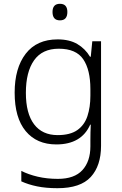

<svg xmlns="http://www.w3.org/2000/svg" viewBox="-20 -815 639 1009"><path d="M283 -608Q345 -608 386.5 -583.5Q428 -559 453 -517H457L465 -598H511V-49Q511 56 457 115Q403 174 282 174Q222 174 175.5 164.5Q129 155 92 138V83Q129 102 178 113.5Q227 125 284 125Q371 125 413 79Q455 33 455 -46V-77Q455 -98 455.5 -119.5Q456 -141 457 -160H454Q408 -56 276 -56Q173 -56 115 -126Q57 -196 57 -328Q57 -457 115 -532.5Q173 -608 283 -608ZM289 -559Q202 -559 159 -498Q116 -437 116 -327Q116 -219 159 -162Q202 -105 283 -105Q349 -105 386.5 -131.5Q424 -158 439.5 -205Q455 -252 455 -312V-347Q455 -448 417.5 -503.5Q380 -559 289 -559ZM295 -795Q334 -795 334 -752Q334 -708 295 -708Q256 -708 256 -752Q256 -795 295 -795Z"/></svg>

Font: Noto Sans Malayalam UI Light
Style: Regular
Weight: 300
Designer: Jelle Bosma - Monotype Design Team
Foundry: Monotype Imaging Inc.
Version: Version 2.104; ttfautohint (v1.8.4.7-5d5b)